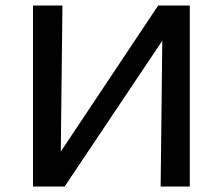

<svg xmlns="http://www.w3.org/2000/svg" viewBox="-20 -678 811 698"><path d="M670 -658V0H564L570 -530L215 0H100V-658H207L201 -127L555 -658Z"/></svg>

Font: EauTestText Semibold
Style: Regular
Weight: 600
Designer: Christian Thalmann (Catharsis Fonts)
Version: Version 0.001;PS 000.001;hotconv 1.0.88;makeotf.lib2.5.64775